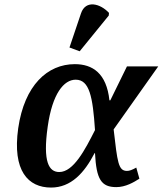

<svg xmlns="http://www.w3.org/2000/svg" viewBox="-20 -835 733 865"><path d="M339 -604 470 -765 471 -777C432 -819 366 -837 345 -775L293 -621ZM210 10C300 10 360 -56 406 -145H408C414 -27 436 8 504 8C546 8 583 -14 608 -30L594 -80C576 -70 564 -65 552 -65C513 -65 509 -104 492 -252L693 -536H552L477 -383H473C460 -505 397 -546 317 -546C194 -546 90 -451 62 -257C35 -65 107 10 210 10ZM247 -60C201 -60 172 -104 195 -265C216 -414 268 -476 321 -476C383 -476 398 -399 408 -249C363 -160 311 -60 247 -60Z"/></svg>

Font: Noto Serif SemiBold
Style: Italic
Weight: 600
Italic angle: -12°
Designer: Monotype Design Team
Foundry: Monotype Imaging Inc.
Version: Version 2.014